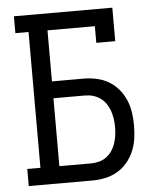

<svg xmlns="http://www.w3.org/2000/svg" viewBox="-53 -781 705 828"><g transform="rotate(-5 300.0 -367.5)"><path d="M38 0V-74H95V-662H38V-735H464V-590H382V-662H177V-441H314Q342 -441 370 -435Q398 -429 422 -415Q446 -401 464.5 -379Q483 -357 494 -331Q505 -305 509 -277Q513 -249 513 -221Q513 -192 509 -164Q505 -136 494 -110Q483 -84 464.5 -62Q446 -40 422 -26Q398 -12 370 -6Q342 0 314 0ZM314 -74Q332 -74 349 -78.5Q366 -83 380.5 -93.5Q395 -104 405 -119Q415 -134 420.5 -150.5Q426 -167 428.5 -185Q431 -203 431 -221Q431 -238 428.5 -256Q426 -274 420.5 -290.5Q415 -307 405 -322Q395 -337 380.5 -347.5Q366 -358 349 -363Q332 -368 314 -368H177V-74Z"/></g></svg>

Font: Iosevka Curly Slab Extended
Style: Regular
Weight: 400
Width: 7
Monospace: yes
Designer: Belleve Invis
Foundry: Belleve Invis
Version: Version 11.1.0; ttfautohint (v1.8.3)